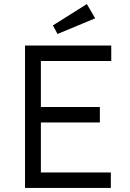

<svg xmlns="http://www.w3.org/2000/svg" viewBox="-20 -924 639 944"><path d="M103 0V-700H527V-624H181V-398H471V-322H181V-76H525V0ZM263 -757 240 -799 407 -904 448 -834Z"/></svg>

Font: Lexend Light
Style: Regular
Weight: 300
Designer: Bonnie Shaver-Troup, Thomas Jockin
Foundry: Lexend
Version: Version 1.007; ttfautohint (v1.8.3)